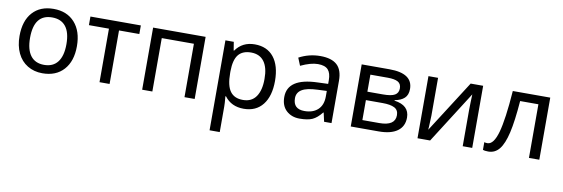

<svg xmlns="http://www.w3.org/2000/svg" viewBox="-56 -969 4786 1632"><g transform="rotate(10 2337.0 -153.0)"><path d="M146 -269Q146 -168 185.8 -115.5Q225.6 -63 302.7 -63Q379.9 -63 419.9 -115.5Q460 -168 460 -269Q460 -370.1 419.7 -421.1Q379.4 -472.2 301.8 -472.2Q146 -472.2 146 -269ZM300.8 9.8Q228 9.8 171.9 -24.2Q115.7 -58.1 85.4 -121.6Q55.2 -185.1 55.2 -269Q55.2 -399.9 120.6 -472.9Q186 -545.9 301.8 -545.9Q417.5 -545.9 484.1 -471.4Q550.8 -397 550.8 -267.3Q550.8 -137.7 484.4 -64Q418 9.8 300.8 9.8Z M1055.2 -461.9H879.9V0H793V-461.9H620.1V-536.1H1055.2Z M1249 0H1161.1V-536.1H1614.3V0H1526.4V-460.9H1249Z M2019.5 -472.2Q1945.3 -472.2 1909.2 -427.2Q1874 -382.3 1873 -286.1V-269Q1873 -160.2 1909.2 -111.3Q1945.3 -62.5 2019.5 -63Q2093.8 -63 2131.8 -117.7Q2169.9 -172.9 2169.4 -270.5Q2169.9 -368.2 2131.8 -419.9Q2093.8 -471.7 2019.5 -472.2ZM2260.3 -269.5Q2260.3 -137.7 2202.1 -64Q2144 9.8 2037.6 9.8Q1931.2 9.8 1873 -67.9H1867.2L1869.1 -47.9Q1873 -9.8 1873 20V240.2H1785.2V-536.1H1857.4L1869.1 -462.9H1873Q1931.6 -545.9 2038.1 -545.9Q2144.5 -545.9 2202.1 -473.6Q2259.8 -401.4 2260.3 -269.5Z M2550.3 -61Q2624 -61 2666.3 -100.8Q2708.5 -140.6 2708.5 -213.9V-262.2L2629.4 -258.8Q2537.1 -255.4 2494.9 -229.5Q2452.6 -203.6 2452.6 -154.8Q2452.6 -61 2550.3 -61ZM2795.4 -365.2V0H2731.4L2714.4 -76.2H2710.4Q2670.4 -25.9 2630.6 -8.1Q2590.8 9.8 2521 9.8Q2451.2 9.8 2406.2 -31.7Q2361.3 -73.2 2361.3 -148.9Q2361.3 -312 2618.7 -319.8L2709.5 -323.2V-355Q2709.5 -416 2683.1 -445.1Q2656.7 -474.1 2595.5 -474.1Q2534.2 -474.1 2447.3 -433.1L2420.4 -499Q2506.8 -544.9 2603.8 -544.9Q2700.7 -544.9 2748 -502Q2795.4 -459 2795.4 -365.2Z M3199.7 -462.9H3049.3V-315.9H3183.6Q3255.4 -315.9 3285.9 -333.7Q3316.4 -351.6 3316.4 -391.1Q3316.4 -430.7 3287.4 -446.8Q3258.3 -462.9 3199.7 -462.9ZM3331.5 -162.1Q3331.5 -207 3296.4 -225.1Q3261.2 -243.2 3193.4 -243.2H3049.3V-70.8H3195.3Q3331.5 -70.8 3331.5 -162.1ZM3419.4 -157.2Q3419.4 -81.1 3363.5 -40.5Q3307.6 0 3202.6 0H2961.4V-536.1H3201.7Q3402.3 -536.1 3402.3 -400.9Q3402.3 -349.1 3373 -322Q3343.8 -294.9 3289.6 -285.2V-280.8Q3419.4 -263.2 3419.4 -157.2Z M3620.6 -536.1V-209L3616.7 -114.3L3614.7 -86.9L3901.9 -536.1H4009.8V0H3927.7V-315.9L3929.2 -383.8L3931.6 -448.2L3646.5 0H3537.6V-536.1Z M4588.9 0H4499.5V-462.9H4341.8Q4328.1 -287.1 4304.9 -186.8Q4281.7 -86.4 4244.4 -39.8Q4207 6.8 4148.9 6.8Q4117.2 6.8 4102.5 0V-65.9Q4112.8 -62 4129.9 -62Q4183.6 -62 4215.6 -175.3Q4247.6 -288.6 4265.6 -536.1H4588.9Z"/></g></svg>

Font: NotoSans
Style: Regular
Weight: 400
Designer: Monotype Design team
Foundry: Monotype Imaging Inc.
Version: Version 1.04